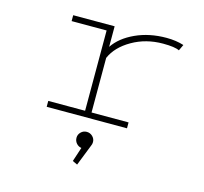

<svg xmlns="http://www.w3.org/2000/svg" viewBox="-109 -633 1068 1007"><g transform="rotate(15 425.0 -130.0)"><path d="M395.5 -32H596.5V0H160.5V-32H360.5V-468H170.5V-500H395.5V-388.5Q432.5 -443.5 507.2 -477.8Q582 -512 674.5 -512Q727 -512 769 -498.5L753.5 -465.5Q729.5 -478 665 -478Q572.5 -478 498 -435.2Q423.5 -392.5 395.5 -328.5ZM443 116Q443 127 438.5 136L393 251.5L366.5 239L392 161.5Q375.5 159 364.5 146.2Q353.5 133.5 353.5 116Q353.5 98.5 366.5 85.5Q379.5 72.5 398 72.5Q416.5 72.5 429.8 85.5Q443 98.5 443 116Z"/></g></svg>

Font: League Mono Wide Thin
Style: Regular
Weight: 100
Width: 8
Designer: Tyler Finck
Foundry: The League of Moveable Type / Tyler Finck
Version: Version 2.210